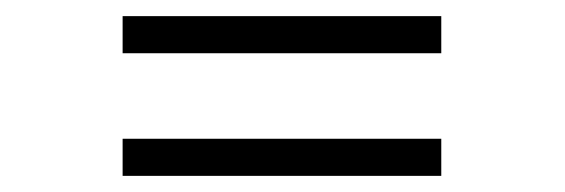

<svg xmlns="http://www.w3.org/2000/svg" viewBox="-20 -402 700 238"><path d="M132 -336V-382H527V-336ZM132 -184V-230H527V-184Z"/></svg>

Font: Piazzolla Thin ExtraLight
Style: Regular
Weight: 250
Version: Version 2.005